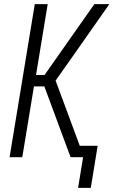

<svg xmlns="http://www.w3.org/2000/svg" viewBox="-20 -755 545 922"><path d="M355 147 379 0H319L193 -340H143L87 0H26L147 -735H209L153 -395H194L433 -735H505L312 -460L247 -368L363 -55H449L416 147Z"/></svg>

Font: Iosevka Curly Light Oblique
Style: Regular
Weight: 300
Italic angle: -9°
Monospace: yes
Designer: Belleve Invis
Foundry: Belleve Invis
Version: Version 11.1.0; ttfautohint (v1.8.3)